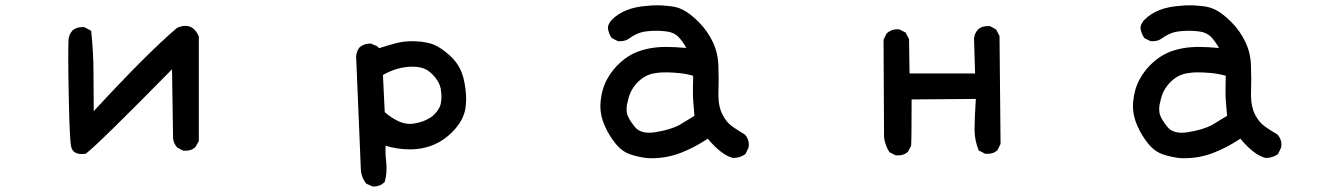

<svg xmlns="http://www.w3.org/2000/svg" viewBox="-20 -558 5040 721"><path d="M287.1 20.5Q266.6 20.5 255.9 9.8Q249 2.9 247.1 -8.8Q241.2 -35.2 238.3 -192.4Q236.3 -286.1 236.3 -335.4Q236.3 -384.8 237.3 -409.2V-410.2Q239.3 -428.7 252 -443.4Q266.6 -456.1 288.1 -456.1Q291 -456.1 296.9 -456.1L322.3 -442.4Q331.1 -359.4 331.1 -284.7Q331.1 -210 332 -140.6Q532.2 -357.4 644.5 -453.1Q662.1 -460.9 675.8 -460.9Q709 -460.9 725.6 -422.9L726.6 -420.9V-28.3L713.9 -5.9Q704.1 2.9 694.8 5.4Q685.5 7.8 679.7 7.8Q673.8 7.8 668 7.8L645.5 -3.9Q630.9 -20.5 629.9 -40L626 -297.9Q351.6 -18.6 301.8 19.5Q293 20.5 287.1 20.5Z M1689.5 -74.2Q1622.1 2.9 1518.6 2.9Q1472.7 2.9 1427.7 -10.7Q1427.7 -2 1427.7 12.7Q1427.7 27.3 1429.7 44.9Q1431.6 62.5 1431.6 71.8Q1431.6 81.1 1430.7 93.3Q1429.7 105.5 1424.8 125Q1415 134.8 1404.8 138.7Q1394.5 142.6 1381.8 142.6H1379.9L1355.5 131.8Q1335.9 107.4 1335 76.2L1317.4 -344.7V-345.7Q1318.4 -364.3 1329.1 -378.9Q1345.7 -394.5 1371.1 -394.5H1373L1397.5 -383.8L1403.3 -377Q1436.5 -387.7 1465.8 -395.5Q1495.1 -403.3 1527.3 -403.3Q1563.5 -403.3 1595.2 -395Q1627 -386.7 1667 -351.6Q1708 -315.4 1720.7 -263.7Q1730.5 -222.7 1730.5 -183.6Q1730.5 -174.8 1729.5 -167Q1727.5 -118.2 1689.5 -74.2ZM1530.3 -307.6Q1471.7 -307.6 1418 -276.4L1424.8 -136.7Q1476.6 -92.8 1518.6 -92.8Q1521.5 -92.8 1523.4 -92.8Q1569.3 -96.7 1604.5 -122.1Q1632.8 -148.4 1635.7 -171.9Q1637.7 -182.6 1637.7 -195.8Q1637.7 -209 1634.8 -225.6Q1628.9 -253.9 1603.5 -279.3Q1583 -299.8 1558.6 -304.7Q1544.9 -307.6 1530.3 -307.6Z M2678.7 -259.8 2677.7 -201.2Q2677.7 -158.2 2692.4 -128.9Q2708 -97.7 2731.4 -82Q2756.8 -64.5 2777.3 -52.7Q2792 -36.1 2792 -15.6Q2792 -4.9 2790 -2L2779.3 20.5Q2758.8 35.2 2733.4 35.2H2732.4Q2689.5 24.4 2637.7 -37.1Q2587.9 -3.9 2536.1 16.1Q2484.4 36.1 2427.7 36.1Q2413.1 36.1 2406.2 35.2Q2376 31.2 2349.6 22.5Q2317.4 12.7 2292.5 -17.6Q2267.6 -47.9 2251 -85.4Q2234.4 -123 2234.4 -160.2Q2234.4 -168 2235.4 -176.8Q2239.3 -222.7 2259.8 -260.7Q2280.3 -297.9 2311 -324.7Q2341.8 -351.6 2373 -363.3Q2420.9 -381.8 2481.4 -381.8Q2512.7 -381.8 2557.6 -377.9Q2543 -403.3 2528.3 -418.9Q2509.8 -437.5 2479.5 -440.4Q2462.9 -442.4 2445.8 -442.4Q2428.7 -442.4 2413.6 -440.9Q2398.4 -439.5 2387.7 -436.5Q2365.2 -429.7 2344.7 -415Q2330.1 -403.3 2309.6 -403.3Q2306.6 -403.3 2300.8 -403.3L2277.3 -415Q2264.6 -432.6 2262.7 -454.1Q2263.7 -463.9 2267.6 -469.7Q2272.5 -479.5 2278.3 -484.4Q2324.2 -530.3 2411.1 -536.1Q2429.7 -538.1 2447.8 -538.1Q2465.8 -538.1 2483.4 -536.1Q2519.5 -534.2 2543.9 -521.5Q2571.3 -507.8 2604 -475.1Q2636.7 -442.4 2656.7 -400.4Q2676.8 -358.4 2677.7 -308.6Q2678.7 -284.2 2678.7 -259.8ZM2583 -273.4Q2556.6 -281.2 2528.3 -283.7Q2500 -286.1 2490.2 -286.1Q2480.5 -286.1 2469.2 -286.1Q2458 -286.1 2440.4 -283.2Q2404.3 -278.3 2376.5 -251Q2348.6 -223.6 2339.8 -187.5Q2333 -163.1 2333 -150.4Q2333 -137.7 2335 -129.9Q2339.8 -111.3 2364.3 -81.1Q2381.8 -59.6 2418 -59.6Q2428.7 -59.6 2440.4 -61.5Q2498 -70.3 2533.2 -89.8L2587.9 -123Q2585 -156.2 2583.5 -174.8Q2582 -193.4 2582 -217.3Q2582 -241.2 2583 -273.4Z M3655.3 6.8Q3639.6 -31.2 3639.6 -71.8Q3639.6 -112.3 3644.5 -186.5L3403.3 -184.6Q3403.3 -32.2 3401.4 -10.7L3389.6 11.7Q3379.9 20.5 3370.6 22.9Q3361.3 25.4 3355.5 25.4Q3349.6 25.4 3343.8 25.4L3320.3 13.7Q3303.7 -11.7 3299.8 -42Q3299.8 -43 3297.9 -409.2L3309.6 -432.6Q3327.1 -448.2 3348.6 -448.2Q3356.4 -448.2 3358.4 -447.3L3380.9 -435.5L3393.6 -411.1L3395.5 -282.2H3641.6L3637.7 -413.1Q3638.7 -430.7 3652.3 -447.3Q3667 -460 3688.5 -460Q3691.4 -460 3697.3 -460L3720.7 -447.3L3733.4 -422.9L3737.3 -17.6L3725.6 5.9Q3715.8 14.6 3706.5 17.1Q3697.3 19.5 3691.4 19.5Q3685.5 19.5 3679.7 19.5Z M4678.7 -259.8 4677.7 -201.2Q4677.7 -158.2 4692.4 -128.9Q4708 -97.7 4731.4 -82Q4756.8 -64.5 4777.3 -52.7Q4792 -36.1 4792 -15.6Q4792 -4.9 4790 -2L4779.3 20.5Q4758.8 35.2 4733.4 35.2H4732.4Q4689.5 24.4 4637.7 -37.1Q4587.9 -3.9 4536.1 16.1Q4484.4 36.1 4427.7 36.1Q4413.1 36.1 4406.2 35.2Q4376 31.2 4349.6 22.5Q4317.4 12.7 4292.5 -17.6Q4267.6 -47.9 4251 -85.4Q4234.4 -123 4234.4 -160.2Q4234.4 -168 4235.4 -176.8Q4239.3 -222.7 4259.8 -260.7Q4280.3 -297.9 4311 -324.7Q4341.8 -351.6 4373 -363.3Q4420.9 -381.8 4481.4 -381.8Q4512.7 -381.8 4557.6 -377.9Q4543 -403.3 4528.3 -418.9Q4509.8 -437.5 4479.5 -440.4Q4462.9 -442.4 4445.8 -442.4Q4428.7 -442.4 4413.6 -440.9Q4398.4 -439.5 4387.7 -436.5Q4365.2 -429.7 4344.7 -415Q4330.1 -403.3 4309.6 -403.3Q4306.6 -403.3 4300.8 -403.3L4277.3 -415Q4264.6 -432.6 4262.7 -454.1Q4263.7 -463.9 4267.6 -469.7Q4272.5 -479.5 4278.3 -484.4Q4324.2 -530.3 4411.1 -536.1Q4429.7 -538.1 4447.8 -538.1Q4465.8 -538.1 4483.4 -536.1Q4519.5 -534.2 4543.9 -521.5Q4571.3 -507.8 4604 -475.1Q4636.7 -442.4 4656.7 -400.4Q4676.8 -358.4 4677.7 -308.6Q4678.7 -284.2 4678.7 -259.8ZM4583 -273.4Q4556.6 -281.2 4528.3 -283.7Q4500 -286.1 4490.2 -286.1Q4480.5 -286.1 4469.2 -286.1Q4458 -286.1 4440.4 -283.2Q4404.3 -278.3 4376.5 -251Q4348.6 -223.6 4339.8 -187.5Q4333 -163.1 4333 -150.4Q4333 -137.7 4335 -129.9Q4339.8 -111.3 4364.3 -81.1Q4381.8 -59.6 4418 -59.6Q4428.7 -59.6 4440.4 -61.5Q4498 -70.3 4533.2 -89.8L4587.9 -123Q4585 -156.2 4583.5 -174.8Q4582 -193.4 4582 -217.3Q4582 -241.2 4583 -273.4Z"/></svg>

Font: JasonHandwriting2
Style: SemiBold
Weight: 600
Version: Version 1.04.7